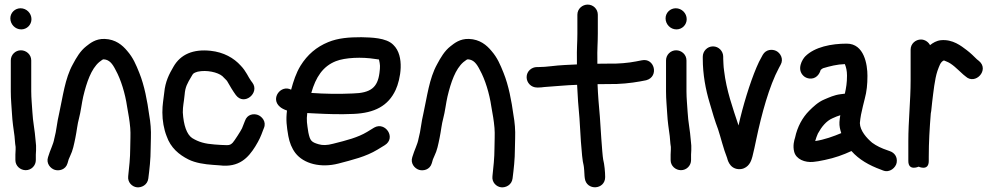

<svg xmlns="http://www.w3.org/2000/svg" viewBox="-20 -711 4323 836"><path d="M137 -57V-77C137 -83.8 135.6 -86.3 135 -98.5C131.7 -144.7 123.1 -180.8 121 -223.3C119.4 -252.4 116 -283 116 -313V-448C116 -474 94 -492 71 -492C46.7 -492 27 -472.3 27 -448V-313C27 -278.1 30.5 -246 32 -217.7C33.9 -181.3 38.7 -150.8 43.2 -118.1C44.7 -107.4 44.9 -88.5 48 -71.3V-60.1C47.4 -52.5 47 -45.2 47 -38V-14C47 12 69 30 92 30C116.3 30 136 10.3 136 -14V-38C136 -43.7 137 -50.5 137 -57ZM25 -631C25 -606 45.3 -583 72.5 -583C97.1 -583 117 -602.9 117 -627.5C117 -653.5 95.5 -675 69.5 -675C45.6 -675 25 -656 25 -631Z M274.2 -0.5C277.4 -13.5 280.1 -21.3 285.4 -31.8C297.5 -56.2 302.1 -81.8 308 -109.9C314.5 -141.3 316.8 -170 324.1 -196.3C331.3 -222.1 336.5 -265.6 342.3 -290.2C357.5 -353.8 377.1 -410.5 411.7 -440.5C424.7 -450.4 427.3 -452.9 432.2 -452.6C455.9 -450.9 469.4 -434.3 483.9 -405.3C506.2 -365.2 525.2 -303.6 533.3 -247.1C539.7 -210.3 544 -189.1 547.1 -153.8C549.4 -128.5 547 -94.4 547 -65C547 -23.8 542.4 17.6 538.2 56.1C534.8 83.2 555.6 102.2 575.9 104.5C595.9 106.8 622.2 94.6 625.8 66.1C630.8 26.1 636 -16.5 636 -64C636 -78.3 636.3 -93.2 637 -109C638.4 -144.8 635.3 -178.9 629.7 -209.9C621.3 -271.3 608.9 -338.3 586.7 -393.4C571.9 -430.1 560 -459.2 534 -489.2C512.8 -514.8 483.2 -539.7 436 -541.5C396.4 -543 371.8 -522.3 355.7 -509.7C329.5 -489.4 312.7 -460.2 297.1 -431C262.8 -369.4 253.5 -289.1 237.7 -217.8C228 -178.5 225.8 -141 217 -109.9C216.8 -109.2 216.5 -108 216.3 -107.1C212.2 -82.2 198.7 -59.3 189.2 -26.8C180.1 0.4 199.5 22.7 218.7 28.6C236.8 34.1 265.8 28.7 274.2 -0.5Z M1079 -351 1073 -359C1061.4 -374.4 1051.9 -400.8 1028.2 -425.2C998.2 -458.6 954.1 -483.8 896.6 -489.9C821.5 -497.8 766.4 -474.9 735.3 -420.5C716.7 -388.6 699.7 -356.6 695.1 -307.5C691.7 -274.3 687 -258.6 687 -221C687 -186.4 693.5 -148.2 705.5 -118.3C722.8 -67.8 759.3 -37.4 800.8 -16.6C830.9 -1.6 871.1 4.5 907.3 6.9L935.5 8.9C1021.5 19.9 1061.3 -25.2 1091.3 -72.9C1109.8 -103.3 1115.2 -116.3 1125.4 -144.1L1129.1 -153.4C1141 -181.3 1120.2 -204.3 1102.4 -210.7C1085.5 -216.8 1056.4 -214.9 1046.2 -183.7C1041.6 -172.3 1039 -165.9 1033.8 -152.3C1029.6 -142.6 999.6 -96 993.3 -89.7C985.5 -81.9 980.5 -79 968 -79C959.2 -79 951 -79.3 942.8 -79.9L913.8 -81.9C872.9 -84.9 845.6 -92.1 816.5 -110C793.2 -125.9 779.3 -165.4 776 -221.7C776.1 -250.6 780.1 -261.1 783.9 -298.8C786.5 -332.9 796.1 -348.5 812.7 -376.6C822 -393.4 822.2 -392.6 840.7 -398.9C880.4 -407.5 928.1 -396.3 948 -379.7L964.3 -363.3C968 -359.7 969.1 -358 969.9 -356.3C979.8 -338.5 995.3 -312.6 1007 -297C1043.6 -248.3 1111.9 -307.1 1079 -351Z M1335.4 -306.4C1354.9 -375.1 1386 -422.5 1442.6 -444.7C1483 -460.6 1555.4 -463.6 1613.5 -454.2C1622.1 -453.2 1625.5 -452.8 1630.1 -451.9C1635.5 -428.1 1635.8 -422.1 1632.2 -393.2C1624 -330.6 1594.9 -305.9 1516.1 -304C1454.3 -301.2 1394.4 -302.1 1335.4 -306.4ZM1317.8 -218.8C1326.4 -218.1 1340.8 -217.4 1353 -217C1408.4 -214.2 1459.5 -212.4 1519.1 -215C1610.8 -218.8 1670.4 -249.9 1702.7 -319.5C1723.7 -364.9 1743.5 -467 1692.6 -515.7C1661.8 -547.5 1594.8 -547.8 1553.3 -549C1499.7 -549 1452.6 -545.5 1409 -527.6C1357.9 -506.7 1318.4 -472.9 1288.7 -425.1C1269.3 -393.4 1257.7 -357.8 1247.6 -320.5C1203.1 -344 1155.8 -281.8 1199 -245.8C1207 -239.1 1215.2 -234.8 1229.6 -229.7C1224.5 -189 1228 -161.6 1235.4 -118.6C1240.7 -90 1250.5 -65.4 1266.1 -44.8C1302.5 2.5 1377.3 20.9 1453.3 1.2C1515.1 -15.2 1572.4 -28.4 1624 -59.7L1655.1 -78.7C1706.7 -110.3 1657.7 -183.2 1609.3 -155.5L1578 -136.4C1538 -112.4 1490.6 -100.2 1430.7 -85.2C1404 -77.9 1383.7 -77.9 1367.1 -83C1335 -92.3 1330.1 -98.9 1322.6 -134.4C1316.7 -173.6 1313.8 -186.3 1317.8 -218.8Z M1860.2 -0.5C1863.4 -13.5 1866.1 -21.3 1871.4 -31.8C1883.5 -56.2 1888.1 -81.8 1894 -109.9C1900.5 -141.3 1902.8 -170 1910.1 -196.3C1917.3 -222.1 1922.5 -265.6 1928.3 -290.2C1943.5 -353.8 1963.1 -410.5 1997.7 -440.5C2010.7 -450.4 2013.3 -452.9 2018.2 -452.6C2041.9 -450.9 2055.4 -434.3 2069.9 -405.3C2092.2 -365.2 2111.2 -303.6 2119.3 -247.1C2125.7 -210.3 2130 -189.1 2133.1 -153.8C2135.4 -128.5 2133 -94.4 2133 -65C2133 -23.8 2128.4 17.6 2124.2 56.1C2120.8 83.2 2141.6 102.2 2161.9 104.5C2181.9 106.8 2208.2 94.6 2211.8 66.1C2216.8 26.1 2222 -16.5 2222 -64C2222 -78.3 2222.3 -93.2 2223 -109C2224.4 -144.8 2221.3 -178.9 2215.7 -209.9C2207.3 -271.3 2194.9 -338.3 2172.7 -393.4C2157.9 -430.1 2146 -459.2 2120 -489.2C2098.8 -514.8 2069.2 -539.7 2022 -541.5C1982.4 -543 1957.8 -522.3 1941.7 -509.7C1915.5 -489.4 1898.7 -460.2 1883.1 -431C1848.8 -369.4 1839.5 -289.1 1823.7 -217.8C1814 -178.5 1811.8 -141 1803 -109.9C1802.8 -109.2 1802.5 -108 1802.3 -107.1C1798.2 -82.2 1784.7 -59.3 1775.2 -26.8C1766.1 0.4 1785.5 22.7 1804.7 28.6C1822.8 34.1 1851.8 28.7 1860.2 -0.5Z M2318 -330H2325C2332.7 -330 2340.3 -330.7 2350.5 -332.1C2396.4 -335 2443.4 -340.2 2492.8 -341.7C2494.7 -293.5 2498.6 -245.3 2503.1 -196C2505.2 -165.4 2511.8 -22.8 2521.1 8.2C2522.8 13.9 2525 46.7 2525 52C2525 52.6 2525 53.7 2525.1 54.5L2526.2 64.8C2533.2 120.9 2615 115.9 2615 60C2615 39.2 2611.9 4.7 2606.3 -16.8C2601.8 -41.9 2594 -172.8 2591.9 -203C2587.5 -251.2 2583.7 -296.2 2581.8 -344.5C2597.9 -344.8 2612.7 -345 2629.6 -345C2676 -343.8 2728.5 -349.4 2766.6 -356.4L2792.7 -361.4C2793.2 -361.5 2794.2 -361.8 2794.9 -362C2850 -377.7 2830.4 -460.4 2774.4 -448.4L2749.2 -443.5C2717.2 -437.1 2670.8 -432.8 2630.4 -434C2613.1 -434 2599.2 -433.9 2581 -433.5V-451.3C2579.9 -493.8 2583 -523.9 2583 -564V-647C2583 -671.3 2563.3 -691 2539 -691C2516 -691 2494 -673 2494 -647V-564C2494 -526.6 2490.9 -497.6 2492 -450.7V-430.5C2475 -429.8 2453.5 -428.6 2439.9 -428C2395.9 -426.1 2361.9 -419 2325 -419H2318C2295 -419 2273 -401 2273 -375C2273 -350.2 2293.2 -330 2318 -330Z M2990 -57V-77C2990 -83.8 2988.6 -86.3 2988 -98.5C2984.7 -144.7 2976.1 -180.8 2974 -223.3C2972.4 -252.4 2969 -283 2969 -313V-448C2969 -474 2947 -492 2924 -492C2899.7 -492 2880 -472.3 2880 -448V-313C2880 -278.1 2883.5 -246 2885 -217.7C2886.9 -181.3 2891.7 -150.8 2896.2 -118.1C2897.7 -107.4 2897.9 -88.5 2901 -71.3V-60.1C2900.4 -52.5 2900 -45.2 2900 -38V-14C2900 12 2922 30 2945 30C2969.3 30 2989 10.3 2989 -14V-38C2989 -43.7 2990 -50.5 2990 -57ZM2878 -631C2878 -606 2898.3 -583 2925.5 -583C2950.1 -583 2970 -602.9 2970 -627.5C2970 -653.5 2948.5 -675 2922.5 -675C2898.6 -675 2878 -656 2878 -631Z M3129 -456V-464C3129 -488.1 3109.7 -509 3084.5 -509C3059.3 -509 3040 -488.1 3040 -464V-456C3040 -387.1 3052.4 -320.7 3070 -262.9C3080.7 -225.4 3093.6 -181.9 3106.5 -148.5C3118.6 -111.8 3129.7 -63.9 3145.8 -23.7C3147.2 -20.1 3154 21.7 3194.2 25.4C3202.9 26.2 3211.6 24.9 3219.3 21.7C3246.1 10.3 3252.3 -16.1 3256.2 -29.5C3262.7 -55.7 3267 -75.4 3273.5 -106.9C3295.7 -211.9 3328.7 -335.7 3372 -416.1L3378.9 -428.9C3393.4 -454.4 3377.8 -480.3 3359.7 -489.3C3342.8 -497.6 3315.2 -496.8 3301.1 -472.1L3294.3 -459.5C3288.8 -450.3 3281.4 -435.3 3274 -417.7C3245.1 -349.4 3214.2 -248.8 3195.7 -164.7C3170.5 -241.1 3143 -316.6 3132.8 -402.9C3131.6 -413.3 3130 -423.4 3130 -433C3130 -442.9 3129 -452.6 3129 -456Z M3438 -50C3446.4 -17.7 3484.3 -2.4 3521.3 -6.1C3532.2 -6.9 3550 -9.9 3571.2 -14.5C3614.8 -23.5 3651.7 -36.8 3687.3 -53.4C3720.4 -16 3764.5 8.9 3815.1 27.4L3824.7 31.2C3854.5 43.1 3880.7 18 3884.2 -2.5C3888.5 -27.5 3875 -45.9 3854.5 -52.9L3844.2 -56.6C3819 -65 3796.1 -75.8 3777.5 -89.6C3753.9 -109.4 3724.8 -141.7 3724 -175C3726.3 -200.5 3730.7 -222.7 3737.3 -248.9L3745.2 -280.6C3753.9 -312.4 3757 -343.9 3757 -381C3757 -428.9 3743.4 -521 3667 -521C3599.8 -521 3527.4 -506.7 3486.3 -465.7C3473.7 -453.1 3447.3 -409.3 3479.1 -380.1C3485.8 -373.9 3494.6 -370.4 3503.2 -369.2C3533.1 -365.2 3548.8 -389.1 3553.2 -406.3C3558.2 -410.7 3560.4 -412.7 3564.6 -414.2C3593.2 -422.7 3624.3 -430.8 3658.6 -431.9C3664.1 -418.5 3668 -402.6 3668 -382C3668 -350.3 3664.4 -329.2 3658.7 -303.2C3652.5 -302.4 3646.2 -301.6 3639.9 -300.8C3612.2 -297.4 3590.7 -286.9 3569.5 -278.1C3542.1 -266.8 3519.8 -245.2 3503.3 -228.7C3474.2 -199.5 3451.9 -159.3 3441.8 -111.5C3438.4 -101.2 3431.1 -76.6 3438 -50ZM3638.8 -209.3C3637.3 -201 3635.8 -191 3635.1 -179.6C3634 -162.3 3638.1 -146.3 3643 -131.4C3610 -117.5 3568.8 -102.5 3529.5 -96.8C3532.7 -107.2 3536.8 -120.6 3541.2 -129.4C3557.2 -158.7 3577.6 -184.3 3604.9 -196.1C3618.9 -202.2 3627.1 -206 3638.8 -209.3Z M3935 -96V-10C3935 35.2 3979.9 14.7 3979.9 14.7C3979.9 14.7 4024 35.4 4024 -10V-28C4024 -92.5 4027.7 -152.4 4032.8 -216.9L4034.7 -227.9C4036.8 -240.7 4036.6 -252.8 4038.8 -266.5C4044.4 -311.3 4049.7 -365.6 4061.6 -401.7C4069.8 -423.6 4074.4 -440.2 4088.3 -447.2C4088.7 -447.3 4089.6 -447.4 4090.6 -447.6C4090.6 -447.6 4096.6 -444.9 4100.5 -443.5C4125.9 -434.2 4148 -410 4174.3 -386.4C4174.5 -386.2 4175 -385.8 4175.4 -385.5L4184.5 -378.2C4226.5 -339 4289.4 -406.6 4242.8 -445.4L4233.7 -452.7C4221.7 -464.7 4205.2 -480.9 4189 -493C4166.1 -510.2 4128.5 -541.1 4076.5 -535.9C4058 -534 4042.1 -524.6 4029.5 -514.5C4023.2 -527 4008.1 -539 3990 -539C3967 -539 3945 -521 3945 -495V-361C3945 -272.8 3935 -184.2 3935 -96Z"/></svg>

Font: Just Breathe
Style: Bd
Weight: 400
Foundry: Cannot Into Space Fonts
Version: Version 0.72